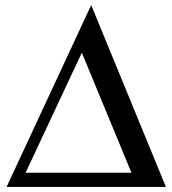

<svg xmlns="http://www.w3.org/2000/svg" viewBox="-20 -738 679 758"><path d="M635 0 340 -718 6 0ZM499 -56H81L303 -530Z"/></svg>

Font: Veleka
Style: Bold Italic
Weight: 700
Italic angle: -12°
Designer: Stefan Peev, Context Ltd, 2016; SIL International, 1997-2014.
Foundry: Stefan Peev, Context Ltd, 2016
Version: Version 5.000